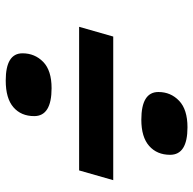

<svg xmlns="http://www.w3.org/2000/svg" viewBox="-22 -658 659 654"><g transform="rotate(90 307.0 -331.5)"><path d="M388.2 -483.9Q293.9 -483.9 293.9 -542Q293.9 -584 323.7 -612.5Q353.5 -641.1 414.1 -641.1Q507.8 -641.1 507.8 -582Q507.8 -537.1 477.5 -510.5Q447.3 -483.9 388.2 -483.9ZM71.8 -272 105 -388.2H594.2L561 -272ZM254.9 -22Q162.1 -22 162.1 -79.1Q162.1 -121.1 191.4 -149.7Q220.7 -178.2 280.8 -178.2Q376 -178.2 376 -119.1Q376 -74.2 345.7 -48.1Q315.4 -22 254.9 -22Z"/></g></svg>

Font: IntelOne Mono Bold
Style: Italic
Weight: 700
Italic angle: -16°
Designer: Fred Shallcrass
Foundry: Frere-Jones Type LLC
Version: Version 1.200;hotconv 1.1.0;makeotfexe 2.6.0;FJTRelease1.2